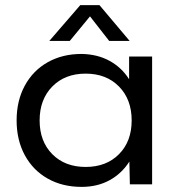

<svg xmlns="http://www.w3.org/2000/svg" viewBox="-20 -721 690 751"><path d="M486 -89Q456 -42 408.5 -16Q361 10 299 10Q224 10 166.5 -22.5Q109 -55 77 -114Q45 -173 45 -250Q45 -327 77 -386Q109 -445 166.5 -477.5Q224 -510 299 -510Q361 -509 408.5 -483Q456 -457 485 -411V-500H575V0H488ZM495 -250Q495 -332 445.5 -382.5Q396 -433 315 -433Q234 -433 184.5 -382.5Q135 -332 135 -250Q135 -168 184.5 -118Q234 -68 315 -68Q396 -68 445.5 -118Q495 -168 495 -250ZM487 -561H407L332 -657L253 -561H173L294 -701H369Z"/></svg>

Font: Goli
Style: Regular
Weight: 400
Designer: jaikishan Patel
Foundry: MagicType
Version: Version 1.000